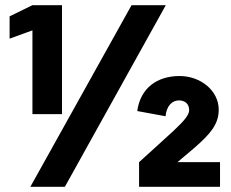

<svg xmlns="http://www.w3.org/2000/svg" viewBox="-20 -720 892 740"><path d="M105 -280H219V-700H105L17 -657V-571L105 -603ZM487 -700 97 0H230L619 -700ZM664 -95C687 -114 707 -131 729 -150C790 -203 823 -241 823 -297C823 -371 753 -427 672 -427C586 -427 521 -381 509 -292L618 -272C622 -312 643 -333 670 -333C691 -333 709 -321 709 -296C709 -278 693 -257 649 -216C627 -195 565 -140 516 -95V0H828V-95Z"/></svg>

Font: Arthouse Owned Black
Style: Regular
Weight: 900
Designer: Jeremy Tribby
Foundry: Tribby Type
Version: Version 1.000;PS 001.000;hotconv 1.0.88;makeotf.lib2.5.64775